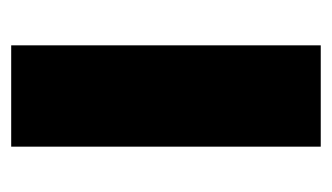

<svg xmlns="http://www.w3.org/2000/svg" viewBox="-145 -448 593 343"><g transform="rotate(-90 151.5 -276.5)"><path d="M242 0H61V-553H242Z"/></g></svg>

Font: Noto Sans Malayalam SemiCondensed Black
Style: Regular
Weight: 900
Width: 4
Designer: Jelle Bosma - Monotype Design Team
Foundry: Monotype Imaging Inc.
Version: Version 2.104; ttfautohint (v1.8.4.7-5d5b)